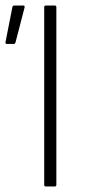

<svg xmlns="http://www.w3.org/2000/svg" viewBox="-20 -675 320 695"><path d="M146 0Q140 0 140 -6V-649Q140 -655 146 -655H178Q184 -655 184 -649V-6Q184 0 178 0ZM4 -516Q-1 -516 0 -523L25 -650Q26 -655 32 -655H65Q70 -655 69 -648L36 -521Q34 -516 30 -516Z"/></svg>

Font: Sofia Sans ExtraLight
Style: Regular
Weight: 250
Version: Version 4.100-B